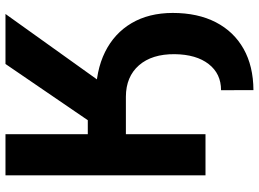

<svg xmlns="http://www.w3.org/2000/svg" viewBox="-140 -618 931 690"><g transform="rotate(-90 325.0 -273.5)"><path d="M225 -286.1V-394.3H322.1Q415.3 -394.3 482.6 -361Q549.8 -327.6 586.3 -265.7Q622.8 -203.8 623 -118Q623 -27.8 589.5 37.1Q555.9 102 493.9 136.9Q431.9 171.8 345.7 172.3L345.3 55.9Q404.6 56 439.2 11.5Q473.8 -32.9 474.8 -110.4Q475.6 -192.3 434.8 -239.1Q393.9 -285.8 322.1 -286.1ZM39.5 0V-718.8H187.3V-423H237.5L439.6 -718.8H619.3L309.8 -286.1H187.3V0Z"/></g></svg>

Font: Inter Display V
Style: Regular
Weight: 400
Designer: Rasmus Andersson
Foundry: rsms
Version: Version 3.015;git-src